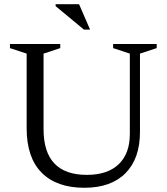

<svg xmlns="http://www.w3.org/2000/svg" viewBox="-20 -878 789 908"><path d="M594 -244.5V-624.5L515 -650.5V-670H721V-650.5L642 -624.5V-254.5Q642 -128 573.5 -59Q505 10 379 10Q247.5 10 176.8 -61.5Q106 -133 106 -271.5V-624.5L27 -650.5V-670H265V-650.5L186 -624.5V-267Q186 -51 390.5 -51Q489 -51 541.5 -101.5Q594 -152 594 -244.5ZM406 -738H377L243 -849V-858H354Z"/></svg>

Font: Newsreader Text
Style: Regular
Weight: 400
Designer: Hugues Gentile
Foundry: Production Type
Version: Version 1.002